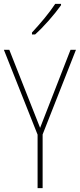

<svg xmlns="http://www.w3.org/2000/svg" viewBox="-20 -1037 412 991"><path d="M295 -1010V-1017H265C232 -967 190 -918 145 -869V-859H161C205 -898 261 -962 295 -1010ZM187 -377 28 -780H0L174 -342V-66H200V-343L372 -780H344Z"/></svg>

Font: Noto Sans Malayalam UI Condensed Thin
Style: Regular
Weight: 100
Width: 3
Designer: Jelle Bosma - Monotype Design Team
Foundry: Monotype Imaging Inc.
Version: Version 2.104